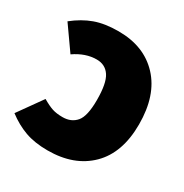

<svg xmlns="http://www.w3.org/2000/svg" viewBox="-151 -664 760 793"><g transform="rotate(30 229.0 -267.5)"><path d="M456 -263Q456 -127 382 -54Q308 19 182 19Q120 19 74.5 2.5Q29 -14 -13 -46L69 -161Q98 -144 118 -137.5Q138 -131 167 -131Q208 -131 231.5 -158.5Q255 -186 255 -263Q255 -343 233.5 -375.5Q212 -408 171 -408Q118 -408 66 -372L-13 -484Q32 -520 79 -537Q126 -554 191 -554Q313 -554 384.5 -477.5Q456 -401 456 -263Z"/></g></svg>

Font: Fira Sans Condensed Black
Style: Regular
Weight: 900
Width: 3
Designer: Carrois Corporate & Edenspiekermann AG
Foundry: Carrois Corporate GbR & Edenspiekermann AG
Version: Version 4.203